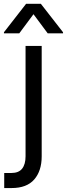

<svg xmlns="http://www.w3.org/2000/svg" viewBox="-56 -784 347 997"><path d="M76.7 -545.5H160.5V27.7Q160.5 103.3 121.8 147.9Q83.1 192.5 4.3 192.5H-34.1V114.3H2.8Q41.2 114.3 58.9 91.8Q76.7 69.2 76.7 27.7ZM44 -610.8H-35.5V-616.5L79.5 -764.2H156.2L271.3 -616.5V-610.8H191.8L117.9 -710.2Z"/></svg>

Font: Inter Zeller
Style: Regular
Weight: 400
Designer: Rasmus Andersson; Joe Bland
Foundry: zeller
Version: Version 3.015;git-dec3a8cb1